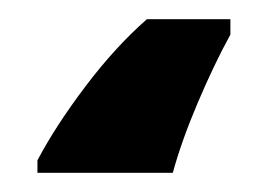

<svg xmlns="http://www.w3.org/2000/svg" viewBox="-20 40 281 200"><path d="M220 60H133Q100 89 69 130Q38 171 19 207V220H160Q169 187 186 147Q203 107 220 76Z"/></svg>

Font: Noto Sans UI SemiCondensed Black
Style: Regular
Weight: 900
Width: 4
Designer: Monotype Design Team
Foundry: Monotype Imaging Inc.
Version: 1.001